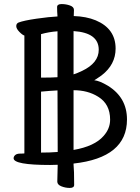

<svg xmlns="http://www.w3.org/2000/svg" viewBox="-20 -796 690 945"><path d="M189 -414Q235 -414 263 -416V-642Q221 -639 182 -628V-414ZM182 -45Q227 -45 264 -48L263 -351Q223 -349 182 -345ZM342 -430Q361 -436 384 -447Q466 -486 466 -551Q466 -635 342 -643ZM342 -58Q446 -76 490 -127Q522 -163 522 -207Q522 -284 463 -320Q412 -352 342 -352ZM345 114Q345 129 323.5 129Q302 129 282 121Q262 113 262 98L264 15Q249 16 227 16Q47 16 47 -17Q47 -26 55 -33Q63 -40 80 -40Q97 -40 100 -41V-621Q90 -624 75 -639.5Q60 -655 60 -667.5Q60 -680 71 -685Q97 -695 159.5 -704Q222 -713 263 -715Q261 -739 261 -761Q261 -776 283 -776Q305 -776 324.5 -769Q344 -762 344 -747L343 -717Q405 -715 451 -696Q549 -655 549 -557Q549 -478 480 -425Q450 -404 444 -401Q469 -399 511 -374Q605 -316 605 -208Q605 -20 342 9V14Q345 41 345 114Z"/></svg>

Font: LXGW WenKai Medium
Style: Regular
Weight: 500
Designer: LXGW / Fontworks Inc.
Foundry: LXGW / Fontworks Inc.
Version: Version 1.501; October 10, 2024